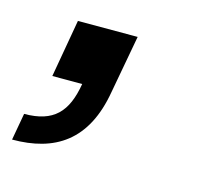

<svg xmlns="http://www.w3.org/2000/svg" viewBox="-77 -181 421 385"><g transform="rotate(15 133.0 12.0)"><path d="M-14 88 -24 144C64 144 126 106 144 0L166 -120H42L21 0H83C73 60 47 88 -14 88Z"/></g></svg>

Font: Uncut Sans Medium
Style: Italic
Weight: 500
Italic angle: -10°
Designer: Kasper Nordkvist
Foundry: Uncut Type
Version: Version 1.111;FEAKit 1.0